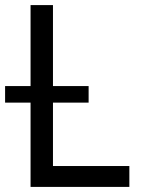

<svg xmlns="http://www.w3.org/2000/svg" viewBox="-20 -734 603 754"><path d="M100 0V-331H0V-396H100V-714H188V-396H328V-331H188V-82H488V0Z"/></svg>

Font: Noto Sans Mono SemiCondensed
Style: Regular
Weight: 400
Width: 4
Designer: Monotype Design Team
Foundry: Monotype Imaging Inc.
Version: Version 2.014